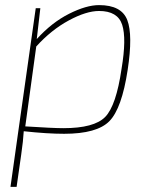

<svg xmlns="http://www.w3.org/2000/svg" viewBox="-20 -512 603 752"><path d="M138 -480 124 -359Q183 -424 250.5 -458Q318 -492 368 -492Q456 -492 478.5 -433.5Q501 -375 480 -238Q457 -87 408.5 -37.5Q360 12 231 12Q165 12 73 2Q71 39 63 94L45 220H21L52 0L120 -480ZM122 -330 79 -17Q188 -10 228 -10Q349 -10 392 -54Q435 -98 456 -242Q476 -361 458.5 -415Q441 -469 368 -469Q318 -469 249.5 -432Q181 -395 122 -330Z"/></svg>

Font: Exo 2.0 Thin
Style: Italic
Weight: 250
Italic angle: -8°
Designer: Natanael Gama
Version: Version 1.001;PS 001.001;hotconv 1.0.70;makeotf.lib2.5.58329